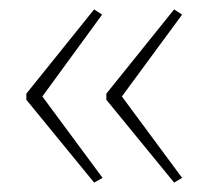

<svg xmlns="http://www.w3.org/2000/svg" viewBox="-20 -483 442 408"><path d="M36 -284 180 -463 197 -452 70 -278 198 -105 180 -95 36 -271ZM206 -284 350 -463 367 -452 239 -278 367 -105 350 -95 206 -271Z"/></svg>

Font: Noto Sans Myanmar Condensed Thin
Style: Regular
Weight: 100
Width: 3
Designer: Monotype Design Team
Foundry: Monotype Imaging Inc.
Version: Version 2.107; ttfautohint (v1.8.4.7-5d5b)